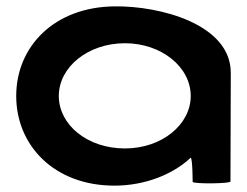

<svg xmlns="http://www.w3.org/2000/svg" viewBox="-20 -576 777 604"><path d="M31 -274C31 -118 151 8 340 8C437 8 525 -28 580 -80C586 -76 586 -4 586 -4C586 3 705 2 705 -5L706 -347C706 -500 483 -558 340 -556C151 -554 31 -430 31 -274ZM165 -274C165 -366 258 -440 373 -440C487 -440 580 -366 580 -274C580 -184 489 -109 373 -109C254 -109 165 -184 165 -274Z"/></svg>

Font: Ampere
Style: SCExt
Weight: 400
Version: Version 1